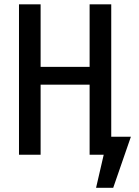

<svg xmlns="http://www.w3.org/2000/svg" viewBox="-20 -727 655 902"><path d="M502.6 -706.7V-84.6H594.9L511.8 155.4H431.3L467.2 0H401V-329.2H170.8V0H69.2V-706.7H170.8V-412.8H401V-706.7Z"/></svg>

Font: Fira Code Fixed Retina
Style: Regular
Weight: 450
Monospace: yes
Designer: Carrois Corporate, Edenspiekermann AG, Nikita Prokopov
Foundry: Carrois Corporate, Edenspiekermann AG, Nikita Prokopov
Version: Version 5.002